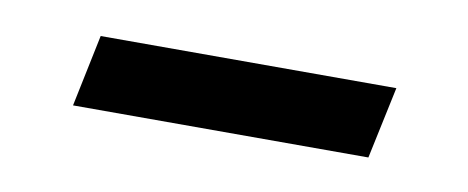

<svg xmlns="http://www.w3.org/2000/svg" viewBox="-26 -354 444 182"><g transform="rotate(10 196.0 -262.5)"><path d="M47 -227.7 61.4 -297H346L331.3 -227.7Z"/></g></svg>

Font: Mona Sans
Style: Italic
Weight: 200
Italic angle: -11.6951°
Designer: Deni Anggara
Foundry: GitHub
Version: Version 2.000